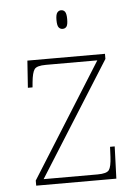

<svg xmlns="http://www.w3.org/2000/svg" viewBox="-53 -780 595 821"><g transform="rotate(-5 244.5 -369.0)"><path d="M69 0V-22L376 -511H155Q116 -511 106 -497Q96 -483 92 -442L90 -420H70L78 -536H411V-514L103 -25H335Q374 -25 384 -39Q394 -53 396 -95L398 -138H418L413 0ZM240 -658Q230 -658 223.5 -666Q217 -674 217 -698Q217 -721 223.5 -729.5Q230 -738 240 -738Q251 -738 257 -729.5Q263 -721 263 -698Q263 -674 257 -666Q251 -658 240 -658Z"/></g></svg>

Font: Noto Serif Armenian Thin
Style: Regular
Weight: 250
Version: Version 2.007